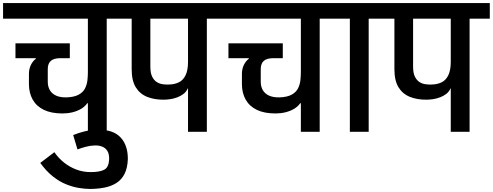

<svg xmlns="http://www.w3.org/2000/svg" viewBox="-56 -861 3219 1254"><path d="M352 -120Q279 -120 230.5 -143.5Q182 -167 157.5 -210.5Q133 -254 133 -312V-377Q133 -411 145.5 -436.5Q158 -462 178 -477V-481H45V-578H400V-481H338Q296 -481 276 -463.5Q256 -446 256 -410V-327Q256 -295 270 -271.5Q284 -248 311.5 -236Q339 -224 379 -225Q430 -227 458.5 -243Q487 -259 499.5 -284Q512 -309 515 -337Q518 -365 518 -390V-739H-36V-841H773V-739H641V0H518V-187H514Q499 -165 473.5 -150Q448 -135 417 -127.5Q386 -120 352 -120Z M422 21Q457 7 496.5 -3Q536 -13 591 -13Q684 -14 731.5 36.5Q779 87 779 177Q777 237 757 275.5Q737 314 703 335Q669 356 625 364.5Q581 373 531 373Q499 373 459 366.5Q419 360 375.5 342.5Q332 325 289 291Q246 257 207 203L299 133Q326 172 362.5 201Q399 230 443 246.5Q487 263 536 263Q598 263 626.5 246.5Q655 230 657 177Q657 141 643.5 122Q630 103 608.5 95.5Q587 88 563 89Q531 90 501 98.5Q471 107 450 115Z M1172 0V-283Q1171 -283 1170.5 -283Q1170 -283 1170 -283Q1161 -262 1143 -248Q1125 -234 1102.5 -225.5Q1080 -217 1057 -213.5Q1034 -210 1015 -210Q954 -209 906 -228Q858 -247 831 -290.5Q804 -334 804 -409V-739H701V-841H1427V-739H1295V0ZM926 -425Q926 -383 938.5 -359Q951 -335 969.5 -324Q988 -313 1009.5 -310.5Q1031 -308 1048 -309Q1086 -310 1113.5 -324Q1141 -338 1156.5 -370.5Q1172 -403 1172 -457V-739H926Z M1743 -120Q1670 -120 1621.5 -143.5Q1573 -167 1548.5 -210.5Q1524 -254 1524 -312V-377Q1524 -411 1536.5 -436.5Q1549 -462 1569 -477V-481H1436V-578H1791V-481H1729Q1687 -481 1667 -463.5Q1647 -446 1647 -410V-327Q1647 -295 1661 -271.5Q1675 -248 1702.5 -236Q1730 -224 1770 -225Q1821 -227 1849.5 -243Q1878 -259 1890.5 -284Q1903 -309 1906 -337Q1909 -365 1909 -390V-739H1355V-841H2164V-739H2032V0H1909V-187H1905Q1890 -165 1864.5 -150Q1839 -135 1808 -127.5Q1777 -120 1743 -120Z M2092 -739V-841H2489V-739H2352V0H2229V-739Z M2888 0V-283Q2887 -283 2886.5 -283Q2886 -283 2886 -283Q2877 -262 2859 -248Q2841 -234 2818.5 -225.5Q2796 -217 2773 -213.5Q2750 -210 2731 -210Q2670 -209 2622 -228Q2574 -247 2547 -290.5Q2520 -334 2520 -409V-739H2417V-841H3143V-739H3011V0ZM2642 -425Q2642 -383 2654.5 -359Q2667 -335 2685.5 -324Q2704 -313 2725.5 -310.5Q2747 -308 2764 -309Q2802 -310 2829.5 -324Q2857 -338 2872.5 -370.5Q2888 -403 2888 -457V-739H2642Z"/></svg>

Font: Matangi
Style: Bold
Weight: 700
Designer: Prashant Pant
Foundry: The Graphic Ant
Version: Version 3.002